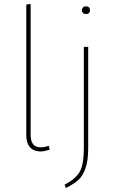

<svg xmlns="http://www.w3.org/2000/svg" viewBox="-20 -756 583 971"><path d="M185 10Q152 10 132.5 -10.5Q113 -31 113 -72V-733L135 -736V-73Q135 -11 186 -11Q207 -11 226 -19L232 0Q206 10 185 10ZM414 -724Q435 -724 435 -704Q435 -685 414 -685Q405 -685 399.5 -690.5Q394 -696 394 -704Q394 -712 399.5 -718Q405 -724 414 -724ZM426 -519V-6Q426 56 412.5 94.5Q399 133 377.5 153Q356 173 313 195L307 178Q362 149 383 113Q404 77 404 -7V-519Z"/></svg>

Font: FiraGO Thin
Style: Regular
Weight: 100
Designer: bBox Type
Foundry: bBox Type GmbH
Version: Version 1.001;PS 001.001;hotconv 1.0.88;makeotf.lib2.5.64775